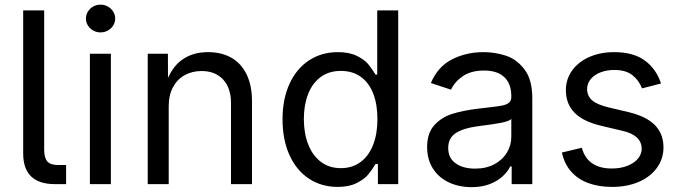

<svg xmlns="http://www.w3.org/2000/svg" viewBox="-20 -771 2845 804"><path d="M77.1 -127.9V-727.5H165V-144.5Q165 -109.9 178.2 -95Q191.4 -80.1 221.7 -80.1H256.8V0H210Q143.6 0 110.4 -32.2Q77.1 -64.5 77.1 -127.9Z M356.4 -545.9H444.3V0H356.4ZM339.8 -693.4Q339.8 -709 348.1 -722.4Q356.4 -735.8 370.4 -743.7Q384.3 -751.5 400.9 -751.5Q417.5 -751.5 431.6 -743.7Q445.8 -735.8 454.1 -722.4Q462.4 -709 462.4 -693.4Q462.4 -677.7 454.1 -664.3Q445.8 -650.9 431.6 -643.1Q417.5 -635.3 400.9 -635.3Q384.3 -635.3 370.4 -643.1Q356.4 -650.9 348.1 -664.3Q339.8 -677.7 339.8 -693.4Z M686.5 0H598.6V-545.9H683.1L683.6 -413.6H671.4Q695.3 -486.3 740.7 -519.5Q786.1 -552.7 850.6 -552.7Q906.7 -552.7 948 -529.8Q989.3 -506.8 1012.2 -460.4Q1035.2 -414.1 1035.2 -346.7V0H947.3V-339.4Q947.3 -402.3 914.3 -438Q881.3 -473.6 824.2 -473.6Q784.7 -473.6 753.4 -456.3Q722.2 -439 704.3 -405.8Q686.5 -372.6 686.5 -327.1Z M1163.1 -271.5Q1163.1 -356.4 1192.4 -420.2Q1221.7 -483.9 1274.2 -518.3Q1326.7 -552.7 1394.5 -552.7Q1442.9 -552.7 1474.6 -536.9Q1506.3 -521 1521 -503.4Q1535.6 -485.8 1552.7 -458.5H1559.6V-727.5H1647.5V0H1562.5V-84.5H1552.7Q1537.6 -59.1 1521.5 -39.8Q1505.4 -20.5 1473.4 -4.4Q1441.4 11.7 1394 11.7Q1326.2 11.7 1273.7 -22.9Q1221.2 -57.6 1192.1 -121.8Q1163.1 -186 1163.1 -271.5ZM1560.5 -272.5Q1560.5 -333.5 1543 -378.9Q1525.4 -424.3 1491 -449.2Q1456.5 -474.1 1407.2 -474.1Q1356.9 -474.1 1322 -447.8Q1287.1 -421.4 1269.8 -376Q1252.4 -330.6 1252.4 -272.5Q1252.4 -213.9 1270.3 -167.2Q1288.1 -120.6 1323 -93.8Q1357.9 -66.9 1407.2 -66.9Q1455.6 -66.9 1490.2 -92.8Q1524.9 -118.7 1542.7 -165Q1560.5 -211.4 1560.5 -272.5Z M1768.6 -155.3Q1768.6 -213.4 1798.6 -246.6Q1828.6 -279.8 1873 -293.9Q1917.5 -308.1 1981 -315.9L2023.4 -320.8Q2064 -325.2 2082.5 -328.9Q2101.1 -332.5 2111.1 -340.8Q2121.1 -349.1 2121.1 -365.7V-368.7Q2121.1 -419.9 2092 -447.8Q2063 -475.6 2006.8 -475.6Q1952.6 -475.6 1918.2 -452.1Q1883.8 -428.7 1868.7 -395.5L1784.2 -423.3Q1813.5 -492.2 1873 -522.5Q1932.6 -552.7 2004.4 -552.7Q2051.8 -552.7 2097.2 -538.3Q2142.6 -523.9 2175.8 -481Q2209 -438 2209 -359.9V0H2122.6V-74.2H2116.7Q2106.4 -52.7 2085.2 -33Q2064 -13.2 2031 -0.2Q1998 12.7 1954.6 12.7Q1902.3 12.7 1859.9 -7.1Q1817.4 -26.9 1793 -64.9Q1768.6 -103 1768.6 -155.3ZM2121.1 -197.3V-272.9Q2112.3 -263.2 2075.9 -256.3Q2039.6 -249.5 1990.7 -243.7L1977.1 -241.7Q1921.4 -234.4 1889.2 -214.1Q1856.9 -193.8 1856.9 -150.9Q1856.9 -109.4 1887.9 -87.2Q1918.9 -64.9 1969.7 -64.9Q2016.1 -64.9 2050.5 -83.5Q2085 -102.1 2103 -132.6Q2121.1 -163.1 2121.1 -197.3Z M2333 -132.3 2416.5 -152.3Q2428.2 -108.4 2460 -86.9Q2491.7 -65.4 2542 -65.4Q2579.1 -65.4 2607.4 -76.7Q2635.7 -87.9 2651.4 -106.7Q2667 -125.5 2667 -147.9Q2667 -176.3 2647 -195.1Q2627 -213.9 2586.9 -223.1L2496.1 -244.6Q2421.9 -262.2 2385.7 -299.1Q2349.6 -335.9 2349.6 -393.6Q2349.6 -439.5 2375.7 -475.8Q2401.9 -512.2 2448 -532.5Q2494.1 -552.7 2551.8 -552.7Q2631.8 -552.7 2679.9 -517.8Q2728 -482.9 2748 -421.4L2668.5 -400.9Q2655.3 -435.1 2627.9 -456.5Q2600.6 -478 2552.2 -478Q2520 -478 2494.1 -467.8Q2468.3 -457.5 2453.4 -439.5Q2438.5 -421.4 2438.5 -398.9Q2438.5 -368.7 2460.2 -350.3Q2481.9 -332 2530.3 -320.8L2612.8 -301.3Q2686.5 -283.7 2722.4 -247.1Q2758.3 -210.4 2758.3 -153.8Q2758.3 -106.4 2731.2 -68.6Q2704.1 -30.8 2655 -9.5Q2606 11.7 2543 11.7Q2486.8 11.7 2442.9 -4.6Q2398.9 -21 2370.8 -53.5Q2342.8 -85.9 2333 -132.3Z"/></svg>

Font: Inter RS Variable
Style: Regular
Weight: 400
Designer: Rasmus Andersson (customised by Maria Ramos and Noel Pretorius)
Foundry: rsms
Version: Version 3.001;Glyphs 3.2.3 (3260)